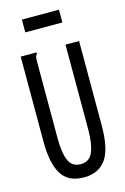

<svg xmlns="http://www.w3.org/2000/svg" viewBox="-122 -848 595 915"><g transform="rotate(-15 175.0 -390.5)"><path d="M176 11Q98 11 65 -43Q32 -97 32 -203V-623H110V-616Q104 -610 102.5 -602.5Q101 -595 101 -579V-202Q101 -129 117.5 -91.5Q134 -54 176 -54Q220 -54 236.5 -94Q253 -134 253 -205V-623H320V-206Q320 -89 283.5 -39Q247 11 176 11ZM83 -729V-792H266V-729Z"/></g></svg>

Font: Inconsolata ExtraCondensed Medium
Style: Regular
Weight: 500
Width: 2
Monospace: yes
Designer: Raph Levien, Cyreal, Brenton Simpson
Foundry: Raph Levien, Cyreal, Google
Version: Version 3.001; ttfautohint (v1.8.2.53-6de2)